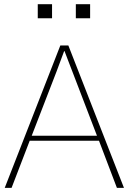

<svg xmlns="http://www.w3.org/2000/svg" viewBox="-20 -911 623 931"><path d="M133.8 -252.9H450.2L331.1 -563.5Q324.2 -582 311 -615.7Q297.9 -649.4 293 -663.1H291Q261.7 -585 253.9 -563.5ZM2.9 0 272.5 -690.4H311.5L581.1 0H546.9L460 -228.5H124L36.1 0ZM163.1 -822.3V-890.6H232.4V-822.3ZM347.7 -822.3V-890.6H417V-822.3Z"/></svg>

Font: Gothic A1 Thin
Style: Regular
Weight: 250
Designer: HanYang I&C Co.,Ltd.
Foundry: HanYang I&C Co.,Ltd.
Version: Version 2.50